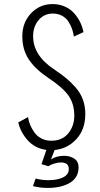

<svg xmlns="http://www.w3.org/2000/svg" viewBox="-20 -726 490 942"><path d="M217 89.5 183.5 79.5 207.5 9.5Q152 2 116.5 -37.2Q81 -76.5 69.5 -125.5L117.5 -151.5Q120.5 -131 128.5 -112Q136.5 -93 149.8 -75Q163 -57 184 -46.2Q205 -35.5 231 -35.5Q285.5 -35.5 315 -71.8Q344.5 -108 344.5 -158.5Q344.5 -215.5 316.8 -255.8Q289 -296 218 -343Q153 -386.5 121.2 -434.5Q89.5 -482.5 89.5 -548Q89.5 -615.5 132.2 -660.8Q175 -706 238 -706Q271 -706 298.8 -693.5Q326.5 -681 344.5 -660.2Q362.5 -639.5 373.8 -616.2Q385 -593 389.5 -568.5L342.5 -546.5Q339.5 -567.5 332.8 -586Q326 -604.5 314.5 -621.8Q303 -639 283.5 -649.2Q264 -659.5 239 -659.5Q197 -659.5 169.8 -627.8Q142.5 -596 142.5 -548Q142.5 -453.5 246 -385.5Q281 -361.5 303.8 -343Q326.5 -324.5 350.5 -297.5Q374.5 -270.5 386.5 -238Q398.5 -205.5 398.5 -167Q398.5 -91 354.8 -43.5Q311 4 248 10L230 56Q257 38.5 294 38.5Q324 38.5 344.8 52.5Q365.5 66.5 365.5 95Q365.5 145.5 323 170.8Q280.5 196 215 196Q175.5 196 141.5 187L155 150Q185.5 158 217.5 158Q261.5 158 289.5 144.2Q317.5 130.5 317.5 103.5Q317.5 71 279 71Q263.5 71 245.2 76.8Q227 82.5 217 89.5Z"/></svg>

Font: League Mono Condensed UltraLight
Style: Regular
Weight: 200
Width: 1
Designer: Tyler Finck
Foundry: The League of Moveable Type / Tyler Finck
Version: Version 2.210